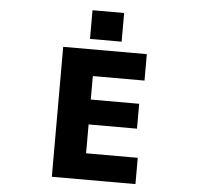

<svg xmlns="http://www.w3.org/2000/svg" viewBox="-61 -1015 1123 1081"><g transform="rotate(5 500.0 -475.0)"><path d="M418 -790V-952.1H596.7V-790ZM452.1 -583V-450.2H725.6V-309.6H452.1V-146.5H744.1V2H271.5V-732.4H744.1V-583Z"/></g></svg>

Font: GenEi Gothic M Heavy
Style: Regular
Weight: 800
Designer: o_tamon (Modified); [Source Han Sans]
Ryoko NISHIZUKA  (kana & ideographs); Paul D. Hunt (Latin, Greek & Cyrillic); Wenl
Version: Version 1.1a;Original Version 1.004